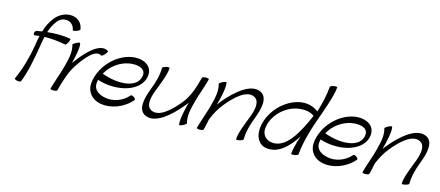

<svg xmlns="http://www.w3.org/2000/svg" viewBox="-56 -1422 4716 2058"><g transform="rotate(15 2302.5 -393.0)"><path d="M219 -507C235 -510 251 -512 267 -514C258 -475 252 -436 246 -397C224 -267 188 -135 130 -7C127 0 140 8 160 12C179 15 197 13 200 7C249 -108 277 -266 300 -403C306 -440 312 -479 321 -518C402 -520 480 -511 557 -496C563 -495 576 -511 586 -531C596 -552 599 -569 593 -570C512 -585 425 -584 336 -575C351 -622 372 -668 404 -708C462 -783 579 -766 595 -666C595 -660 613 -661 635 -669C657 -677 674 -688 673 -694C653 -841 466 -857 365 -732C324 -681 299 -625 282 -568C263 -565 245 -562 227 -559C215 -557 203 -544 201 -530C199 -515 207 -505 219 -507Z M602 0C630 -105 662 -219 724 -309C798 -416 889 -529 961 -482C965 -479 982 -491 998 -509C1014 -527 1023 -544 1018 -547C923 -611 786 -474 683 -331C681 -328 679 -325 677 -322C699 -410 720 -508 708 -552C707 -558 689 -554 667 -544C646 -533 630 -520 631 -515C655 -440 632 -352 610 -267C586 -178 551 -89 527 0C525 6 540 12 561 12C581 12 600 6 602 0Z M1430 -115C1435 -120 1427 -133 1412 -144C1398 -154 1382 -158 1377 -152C1310 -73 1207 -40 1120 -56C1047 -69 983 -109 989 -182C990 -196 992 -209 995 -222C1224 -148 1484 -226 1502 -405C1513 -516 1407 -572 1283 -552C1103 -521 951 -349 934 -173C925 -73 987 0 1083 18C1200 40 1339 -8 1430 -115ZM1272 -478C1363 -493 1453 -472 1447 -395C1434 -246 1219 -227 1026 -299C1075 -389 1169 -460 1272 -478Z M1624 -524C1624 -441 1599 -355 1566 -270C1522 -156 1494 -29 1580 15C1695 75 1852 -58 1969 -201C1979 -212 1988 -224 1997 -236C1972 -143 1947 -30 1959 19C1960 24 1979 21 2000 10C2021 0 2037 -13 2036 -19C2013 -93 2035 -181 2058 -267C2082 -356 2117 -444 2140 -533C2142 -540 2127 -545 2107 -545C2086 -545 2067 -540 2065 -533C2037 -428 2007 -319 1932 -226C1841 -114 1723 -7 1632 -53C1568 -86 1585 -179 1617 -264C1653 -357 1705 -484 1702 -543C1703 -549 1685 -550 1664 -545C1642 -539 1624 -530 1624 -524Z M2255 -515C2279 -440 2256 -352 2234 -267C2210 -178 2175 -89 2151 0C2149 6 2164 12 2185 12C2205 12 2224 6 2226 0C2237 -40 2245 -80 2253 -120C2279 -185 2313 -250 2360 -307C2450 -419 2569 -527 2659 -480C2723 -447 2706 -354 2675 -270C2638 -176 2587 -50 2589 10C2589 16 2606 17 2628 11C2650 6 2668 -3 2668 -10C2668 -92 2692 -179 2725 -264C2769 -377 2798 -504 2712 -549C2596 -608 2440 -476 2322 -333C2312 -321 2303 -309 2294 -296C2319 -390 2345 -503 2332 -552C2331 -558 2313 -554 2291 -544C2270 -533 2254 -520 2255 -515Z M3414 -793C3405 -697 3383 -600 3353 -503C3301 -543 3233 -565 3154 -552C2974 -521 2822 -349 2805 -173C2796 -79 2836 5 2925 18C3054 38 3161 -61 3249 -198C3223 -119 3203 -44 3199 7C3198 13 3215 15 3237 12C3258 8 3276 0 3277 -7C3289 -136 3325 -267 3371 -398C3420 -534 3485 -712 3492 -807C3493 -813 3476 -815 3454 -812C3433 -808 3415 -800 3414 -793ZM2960 -56C2896 -66 2855 -116 2860 -182C2871 -321 2998 -453 3143 -478C3213 -489 3281 -483 3326 -446C3238 -245 3127 -30 2960 -56Z M3899 -115C3904 -120 3896 -133 3881 -144C3867 -154 3851 -158 3846 -152C3779 -73 3676 -40 3589 -56C3516 -69 3452 -109 3458 -182C3459 -196 3461 -209 3464 -222C3693 -148 3953 -226 3971 -405C3982 -516 3876 -572 3752 -552C3572 -521 3420 -349 3403 -173C3394 -73 3456 0 3552 18C3669 40 3808 -8 3899 -115ZM3741 -478C3832 -493 3922 -472 3916 -395C3903 -246 3688 -227 3495 -299C3544 -389 3638 -460 3741 -478Z M4093 -515C4117 -440 4094 -352 4072 -267C4048 -178 4013 -89 3989 0C3987 6 4002 12 4023 12C4043 12 4062 6 4064 0C4075 -40 4083 -80 4091 -120C4117 -185 4151 -250 4198 -307C4288 -419 4407 -527 4497 -480C4561 -447 4544 -354 4513 -270C4476 -176 4425 -50 4427 10C4427 16 4444 17 4466 11C4488 6 4506 -3 4506 -10C4506 -92 4530 -179 4563 -264C4607 -377 4636 -504 4550 -549C4434 -608 4278 -476 4160 -333C4150 -321 4141 -309 4132 -296C4157 -390 4183 -503 4170 -552C4169 -558 4151 -554 4129 -544C4108 -533 4092 -520 4093 -515Z"/></g></svg>

Font: Nupuram Light Oblique
Style: Regular
Weight: 300
Designer: Santhosh Thottingal (santhosh.thottingal@gmail.com)
Foundry: SMC
Version: Version 1.000